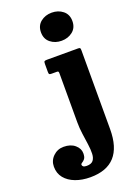

<svg xmlns="http://www.w3.org/2000/svg" viewBox="-333 -860 851 1195"><g transform="rotate(-20 92.0 -263.0)"><path d="M67.5 -692.5Q67.5 -736.5 98 -761Q128.5 -785.5 171.5 -785.5Q214.5 -785.5 245 -761Q275.5 -736.5 275.5 -692.5Q275.5 -648.5 245 -624Q214.5 -599.5 171.5 -599.5Q128.5 -599.5 98 -624Q67.5 -648.5 67.5 -692.5ZM77 -428.5H42Q29.5 -428.5 26.5 -431.8Q23.5 -435 23.5 -447.5V-498.5Q23.5 -513 27 -516.5Q30.5 -520 44.5 -520H250Q260.5 -520 263.2 -516.8Q266 -513.5 266 -502V20.5Q266 260 49.5 260Q-5.5 260 -49 243.5Q-92.5 227 -117.8 196Q-143 165 -143 121Q-143 80.5 -114.2 52.5Q-85.5 24.5 -44.5 24.5Q2 24.5 30 48.5Q58 72.5 58 104Q58 129.5 49.2 140.5Q40.5 151.5 31.5 156.2Q22.5 161 22.5 168Q22.5 175 29 180.2Q35.5 185.5 51.5 185.5Q82 185.5 94.8 169.5Q107.5 153.5 108.5 125.8Q109.5 98 104.5 62.5Q99.5 27 94 -12Q88.5 -51 88.5 -89.5V-414Q88.5 -421.5 86.5 -425Q84.5 -428.5 77 -428.5Z"/></g></svg>

Font: Besley* Narrow Heavy
Style: Regular
Weight: 800
Width: 4
Designer: Owen Earl
Foundry: indestructible type*
Version: Version 3.000; ttfautohint (v1.8.3)